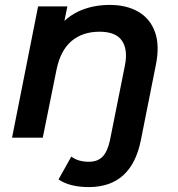

<svg xmlns="http://www.w3.org/2000/svg" viewBox="-20 -560 725 781"><path d="M341 201Q304 201 273 193.5Q242 186 218 170L270 77Q298 98 341 98Q377 98 397 77.5Q417 57 427 12L488 -293Q501 -358 476 -394.5Q451 -431 385 -431Q316 -431 271 -393Q226 -355 210 -277L154 0H29L135 -534H254L242 -475Q268 -499 300 -514Q357 -540 426 -540Q495 -540 543 -512Q591 -484 610.5 -429.5Q630 -375 614 -296L553 10Q515 201 341 201Z"/></svg>

Font: Montserrat Thin SemiBold
Style: Italic
Weight: 600
Italic angle: -11.3°
Version: Version 9.000